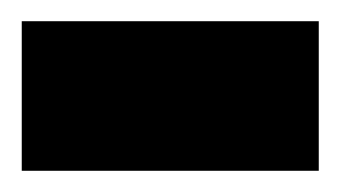

<svg xmlns="http://www.w3.org/2000/svg" viewBox="-32 -751 326 181"><path d="M268.5 -660V-590H128.5H-11.5V-660V-661V-731H128.5H268.5V-661Z"/></svg>

Font: Nordica Plus
Style: NordicaClassicRgExt
Weight: 500
Version: Version 1.01